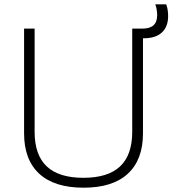

<svg xmlns="http://www.w3.org/2000/svg" viewBox="-20 -863 836 893"><path d="M369 10Q233 10 162.5 -55Q92 -120 92 -243V-730H141V-250Q141 -142 197.5 -89Q254 -36 368 -36Q482 -36 538.5 -89Q595 -142 595 -250V-730H645V-243Q645 -120 574.5 -55Q504 10 369 10ZM612 -685 614 -730H643Q677 -730 694 -745.5Q711 -761 711 -793Q711 -805 708.5 -819.5Q706 -834 702 -843H753Q758 -830 760 -816Q762 -802 762 -788Q762 -739 733 -712Q704 -685 649 -685Z"/></svg>

Font: M PLUS 1 Light
Style: Regular
Weight: 300
Designer: Coji Morishita
Foundry: UNDERFOREST DESIGN
Version: Version 1.001